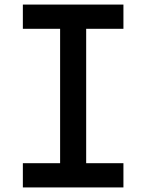

<svg xmlns="http://www.w3.org/2000/svg" viewBox="-20 -820 640 840"><path d="M80 0V-106H243V-694H80V-800H520V-694H357V-106H520V0Z"/></svg>

Font: Martian Mono Condensed
Style: Regular
Weight: 400
Width: 3
Designer: Roman Shamin
Foundry: Evil Martians
Version: Version 1.000